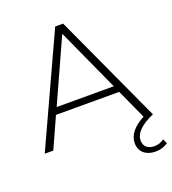

<svg xmlns="http://www.w3.org/2000/svg" viewBox="-161 -821 1041 1159"><g transform="rotate(-20 360.0 -241.5)"><path d="M5 0H60L149 -197H555L642 -6C572 31 537 76 537 127C537 182 578 217 639 217C670 217 697 209 720 192L706 163C690 176 667 184 644 184C604 184 576 163 576 124C576 77 617 36 700 0L378 -700H327ZM352 -644 536 -240H169Z"/></g></svg>

Font: Montserrat Light
Style: Regular
Weight: 300
Designer: Julieta Ulanovsky
Foundry: Julieta Ulanovsky
Version: Version 7.200